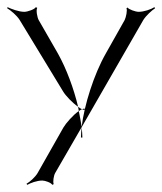

<svg xmlns="http://www.w3.org/2000/svg" viewBox="-32 -504 453 536"><path d="M-12 -481C-2 -475 15 -461 23 -448L144 -249C151 -237 170 -217 186 -206C174 -257 153 -313 130 -354L76 -448C72 -455 68 -476 72 -482L68 -484C65 -478 45 -471 36 -471C20 -471 0 -479 -11 -484ZM186 -206C187 -202 187 -198 188 -194C191 -196 194 -198 197 -199C194 -200 190 -203 186 -206ZM197 -199C200 -198 202 -197 204 -197V-201C202 -201 200 -200 197 -199ZM42 9 44 12C53 7 71 0 86 0C94 0 111 6 114 12L118 10C115 4 118 -14 122 -21L196 -149C195 -138 194 -129 194 -120H198C198 -129 197 -138 196 -149L368 -448C376 -461 392 -475 401 -481L399 -484C390 -478 370 -471 355 -471C346 -471 327 -478 324 -483L321 -481C324 -476 320 -456 316 -448L263 -354C230 -296 203 -210 196 -150C194 -164 191 -178 188 -194C172 -183 152 -160 145 -148L73 -21C66 -9 51 4 42 9Z"/></svg>

Font: Armata Saber
Style: Rg
Weight: 400
Designer: Jasper
Foundry: Cannot Into Space Fonts
Version: Version 0.970